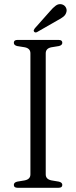

<svg xmlns="http://www.w3.org/2000/svg" viewBox="-20 -889 360 909"><path d="M196.5 -63.5Q196.5 -40.5 223.5 -35L259 -29Q275 -25 275 -13.5Q275 0 257.5 0H63Q45.5 0 45.5 -13.5Q45.5 -25 61 -29L97 -35Q124 -40.5 124 -63.5V-636.5Q124 -659.5 98 -665L61 -671Q45.5 -675 45.5 -686.5Q45.5 -700 63 -700H257.5Q275 -700 275 -686.5Q275 -675 259 -671L222.5 -665Q196.5 -659.5 196.5 -636.5ZM215.5 -834.5Q231 -853 244.2 -862.5Q257.5 -872 272.5 -868.5Q285.5 -865 291.5 -854.2Q297.5 -843.5 294.5 -832.5Q291 -818.5 279.8 -809.8Q268.5 -801 252 -792.5L156 -737.5Q146.5 -732.5 141.5 -739Q138.5 -742.5 140 -746.5Q141.5 -750.5 144.5 -754.5Z"/></svg>

Font: Fraunces 72pt S050 Light
Style: Regular
Weight: 300
Version: Version 1.000; ttfautohint (v1.8.3)